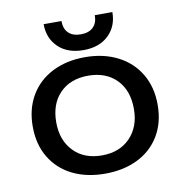

<svg xmlns="http://www.w3.org/2000/svg" viewBox="-77 -739 792 828"><g transform="rotate(-10 318.5 -325.5)"><path d="M168 -666H246Q246 -632 265 -613.5Q284 -595 319 -595Q354 -595 373 -613.5Q392 -632 392 -666H469Q469 -604 428.5 -565Q388 -526 319 -526Q249 -526 208.5 -565Q168 -604 168 -666ZM45 -239Q45 -316 79 -374Q113 -432 175 -463.5Q237 -495 318 -495Q399 -495 461 -463.5Q523 -432 557.5 -374Q592 -316 592 -239Q592 -161 557.5 -103.5Q523 -46 461 -15.5Q399 15 318 15Q237 15 175.5 -15.5Q114 -46 79.5 -103.5Q45 -161 45 -239ZM488 -239Q488 -320 442 -367Q396 -414 318 -414Q240 -414 194 -367Q148 -320 148 -239Q148 -161 194 -113Q240 -65 318 -65Q396 -65 442 -113Q488 -161 488 -239Z"/></g></svg>

Font: Prompt
Style: Regular
Weight: 400
Designer: Katatrad Team
Foundry: CadsonDemak
Version: Version 1.001